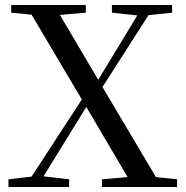

<svg xmlns="http://www.w3.org/2000/svg" viewBox="-20 -752 748 772"><path d="M430 -701 532 -690 375 -431 221 -692 325 -701V-732H25V-701L107 -693L309 -352L107 -42L14 -31V0H258V-31L155 -43L327 -322L493 -40L390 -31V0H692V-31L607 -40L392 -402L577 -691L672 -701V-732H430Z"/></svg>

Font: Source Han Serif CN Medium
Style: Regular
Weight: 500
Designer: Ryoko NISHIZUKA 西塚涼子 (kana & ideographs); Frank Grießhammer (Latin, Greek & Cyrillic); Wenlong ZHANG 张文龙 (bopomofo); San
Foundry: Adobe
Version: Version 2.002;hotconv 1.1.0;makeotfexe 2.6.0